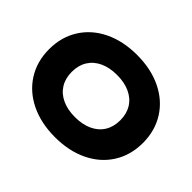

<svg xmlns="http://www.w3.org/2000/svg" viewBox="-164 -1022 1293 1293"><g transform="rotate(45 483.0 -375.5)"><path d="M36.2 -375Q36.2 -491 92.2 -579.8Q148.1 -668.6 249.2 -717.6Q350.2 -766.6 483.1 -766.6Q615.9 -766.6 717 -717.6Q818.1 -668.6 874 -579.8Q930 -491 930 -375Q930 -259 874 -170.2Q818.1 -81.4 717 -32.4Q615.9 16.6 483.1 16.6Q350.2 16.6 249.2 -32.4Q148.1 -81.4 92.2 -170.2Q36.2 -259 36.2 -375ZM714.1 -375Q714.1 -436.9 686.2 -482.1Q658.2 -527.3 606.2 -551.5Q554.3 -575.8 483.1 -575.8Q411.9 -575.8 360 -551.5Q308 -527.3 280 -482.1Q252.1 -436.9 252.1 -375Q252.1 -313.1 280 -267.9Q308 -222.7 360 -198.5Q411.9 -174.2 483.1 -174.2Q554.3 -174.2 606.2 -198.5Q658.2 -222.7 686.2 -267.9Q714.1 -313.1 714.1 -375Z"/></g></svg>

Font: Unbounded Variable
Style: Regular
Weight: 400
Designer: Luke Prowse, Jean-Baptiste Morizot, Fátima Lázaro, Florian Runge
Foundry: NaN
Version: Version 1.600;FEAKit 1.0